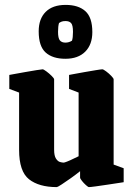

<svg xmlns="http://www.w3.org/2000/svg" viewBox="-20 -753 543 784"><path d="M212 11Q139 11 98.5 -21Q58 -53 58 -141V-375L18 -390V-447Q18 -447 37 -450.5Q56 -454 81.5 -458.5Q107 -463 128.5 -466.5Q150 -470 154 -470Q158 -470 169.5 -461.5Q181 -453 191 -443Q201 -433 201 -429V-142Q201 -117 208.5 -105.5Q216 -94 225 -91.5Q234 -89 240 -89Q243 -89 254.5 -93.5Q266 -98 279 -104.5Q292 -111 301 -115V-375L262 -390V-447Q262 -447 280.5 -450.5Q299 -454 324.5 -458.5Q350 -463 371.5 -466.5Q393 -470 398 -470Q402 -470 413.5 -461.5Q425 -453 434.5 -443Q444 -433 444 -429V-81L485 -66V-9Q485 -9 465.5 -6Q446 -3 419.5 1Q393 5 371 8Q349 11 343 11Q340 11 331 3Q322 -5 314.5 -14.5Q307 -24 307 -28V-54Q291 -41 270 -26Q249 -11 232 0Q215 11 212 11ZM247 -513Q195 -513 166.5 -538.5Q138 -564 138 -625Q138 -676 166.5 -704.5Q195 -733 248 -733Q300 -733 328.5 -707.5Q357 -682 357 -622Q357 -571 328 -542Q299 -513 247 -513ZM247 -579Q262 -579 274 -587Q278 -599 278 -623Q278 -650 270.5 -658.5Q263 -667 248 -667Q238 -667 232.5 -665Q227 -663 221 -659Q219 -653 218 -643.5Q217 -634 217 -623Q217 -597 224.5 -588Q232 -579 247 -579Z"/></svg>

Font: Grenze Gotisch ExtraBold
Style: Regular
Weight: 800
Designer: Renata Polastri
Foundry: Omnibus-Type
Version: Version 1.001